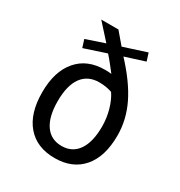

<svg xmlns="http://www.w3.org/2000/svg" viewBox="-155 -740 809 861"><g transform="rotate(30 250.0 -309.5)"><path d="M290 -537.1Q370.1 -451.2 407.2 -374.5Q444.3 -297.9 444.3 -216.8Q444.3 -107.4 393.1 -47.9Q341.8 11.7 250 11.7Q157.2 11.7 106 -47.9Q54.7 -107.4 54.7 -216.8Q54.7 -324.2 106 -384.3Q157.2 -444.3 248 -444.3Q261.7 -444.3 268.6 -443.8Q275.4 -443.4 282.2 -442.4Q268.6 -460 253.9 -478.5Q239.3 -497.1 223.6 -514.6L111.3 -477.5L98.6 -517.6L194.3 -549.8L121.1 -630.9H210L260.7 -571.3L378.9 -609.4L391.6 -569.3ZM321.3 -372.1Q307.6 -377 291 -379.9Q274.4 -382.8 254.9 -382.8Q196.3 -382.8 165.5 -340.3Q134.8 -297.9 134.8 -216.8Q134.8 -136.7 164.6 -93.8Q194.3 -50.8 250 -50.8Q304.7 -50.8 334.5 -93.8Q364.3 -136.7 364.3 -216.8Q364.3 -260.7 352.5 -302.2Q340.8 -343.8 321.3 -372.1Z"/></g></svg>

Font: BabelStone Irk Bitig Colour
Style: Regular
Weight: 400
Designer: Andrew West
Foundry: BabelStone
Version: Version 1.03 June 7, 2023